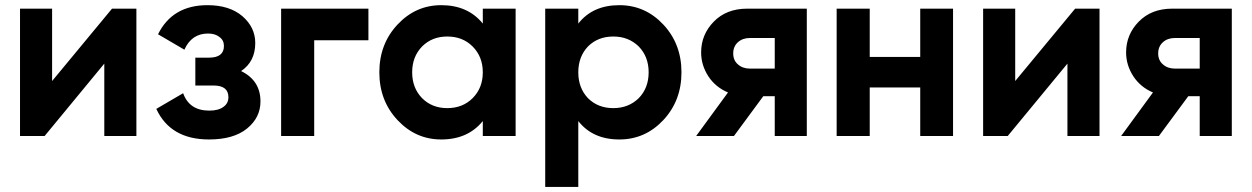

<svg xmlns="http://www.w3.org/2000/svg" viewBox="-20 -534 4916 754"><path d="M419.9 -500Q444.3 -500 515.6 -500Q515.6 -375 515.6 0Q484.4 0 389.6 0Q389.6 -71.3 389.6 -284.2Q331.1 -212.9 155.3 0Q130.9 0 58.6 0Q58.6 -125 58.6 -500Q90.8 -500 184.6 -500Q184.6 -428.7 184.6 -215.8Q244.1 -287.1 419.9 -500Z M926.8 -254.9Q1002.9 -217.8 1002.9 -135.7Q1002.9 -72.3 950.2 -29.3Q897.5 13.7 800.8 13.7Q649.4 13.7 593.8 -106.4Q628.9 -127 699.2 -168Q723.6 -99.6 801.8 -99.6Q837.9 -99.6 857.4 -114.3Q877 -127.9 877 -152.3Q877 -198.2 818.4 -198.2Q794.9 -198.2 747.1 -198.2Q747.1 -225.6 747.1 -307.6Q760.7 -307.6 800.8 -307.6Q859.4 -307.6 859.4 -353.5Q859.4 -376 841.8 -388.7Q825.2 -402.3 796.9 -402.3Q732.4 -402.3 704.1 -338.9Q669.9 -359.4 600.6 -399.4Q657.2 -513.7 794.9 -513.7Q880.9 -513.7 931.6 -470.7Q982.4 -426.8 982.4 -365.2Q982.4 -292 926.8 -254.9Z M1426.8 -500Q1426.8 -468.8 1426.8 -376Q1373 -376 1213.9 -376Q1213.9 -282.2 1213.9 0Q1180.7 0 1084 0Q1084 -125 1084 -500Q1169.9 -500 1426.8 -500Z M1876 -500Q1908.2 -500 2004.9 -500Q2004.9 -375 2004.9 0Q1972.7 0 1876 0Q1876 -14.6 1876 -58.6Q1817.4 13.7 1712.9 13.7Q1612.3 13.7 1541 -62.5Q1469.7 -138.7 1469.7 -250Q1469.7 -361.3 1541 -437.5Q1612.3 -513.7 1712.9 -513.7Q1817.4 -513.7 1876 -441.4Q1876 -460.9 1876 -500ZM1736.3 -109.4Q1796.9 -109.4 1835.9 -148.4Q1876 -188.5 1876 -250Q1876 -311.5 1835.9 -351.6Q1796.9 -390.6 1736.3 -390.6Q1676.8 -390.6 1637.7 -351.6Q1598.6 -311.5 1598.6 -250Q1598.6 -188.5 1637.7 -148.4Q1676.8 -109.4 1736.3 -109.4Z M2412.1 -513.7Q2513.7 -513.7 2585 -437.5Q2656.2 -361.3 2656.2 -250Q2656.2 -138.7 2585 -62.5Q2513.7 13.7 2412.1 13.7Q2307.6 13.7 2251 -58.6Q2251 27.3 2251 200.2Q2217.8 200.2 2121.1 200.2Q2121.1 25.4 2121.1 -500Q2153.3 -500 2251 -500Q2251 -485.4 2251 -441.4Q2307.6 -513.7 2412.1 -513.7ZM2388.7 -109.4Q2448.2 -109.4 2488.3 -148.4Q2527.3 -188.5 2527.3 -250Q2527.3 -311.5 2488.3 -351.6Q2448.2 -390.6 2388.7 -390.6Q2328.1 -390.6 2289.1 -351.6Q2251 -311.5 2251 -250Q2251 -188.5 2289.1 -148.4Q2328.1 -109.4 2388.7 -109.4Z M3148.4 -500Q3148.4 -375 3148.4 0Q3117.2 0 3022.5 0Q3022.5 -39.1 3022.5 -156.2Q3010.7 -156.2 2977.5 -156.2Q2948.2 -117.2 2862.3 0Q2825.2 0 2713.9 0Q2745.1 -43 2838.9 -170.9Q2790 -191.4 2761.7 -234.4Q2733.4 -278.3 2733.4 -328.1Q2733.4 -398.4 2783.2 -449.2Q2833 -500 2914.1 -500Q2992.2 -500 3148.4 -500ZM2924.8 -384.8Q2896.5 -384.8 2877.9 -368.2Q2859.4 -351.6 2859.4 -324.2Q2859.4 -296.9 2877.9 -281.2Q2896.5 -264.6 2924.8 -264.6Q2957 -264.6 3022.5 -264.6Q3022.5 -294.9 3022.5 -384.8Q2998 -384.8 2924.8 -384.8Z M3593.8 -500Q3626 -500 3722.7 -500Q3722.7 -375 3722.7 0Q3690.4 0 3593.8 0Q3593.8 -47.9 3593.8 -190.4Q3543.9 -190.4 3395.5 -190.4Q3395.5 -142.6 3395.5 0Q3362.3 0 3265.6 0Q3265.6 -125 3265.6 -500Q3297.9 -500 3395.5 -500Q3395.5 -453.1 3395.5 -310.5Q3444.3 -310.5 3593.8 -310.5Q3593.8 -358.4 3593.8 -500Z M4202.1 -500Q4226.6 -500 4297.9 -500Q4297.9 -375 4297.9 0Q4266.6 0 4171.9 0Q4171.9 -71.3 4171.9 -284.2Q4113.3 -212.9 3937.5 0Q3913.1 0 3840.8 0Q3840.8 -125 3840.8 -500Q3873 -500 3966.8 -500Q3966.8 -428.7 3966.8 -215.8Q4026.4 -287.1 4202.1 -500Z M4817.4 -500Q4817.4 -375 4817.4 0Q4786.1 0 4691.4 0Q4691.4 -39.1 4691.4 -156.2Q4679.7 -156.2 4646.5 -156.2Q4617.2 -117.2 4531.2 0Q4494.1 0 4382.8 0Q4414.1 -43 4507.8 -170.9Q4459 -191.4 4430.7 -234.4Q4402.3 -278.3 4402.3 -328.1Q4402.3 -398.4 4452.1 -449.2Q4502 -500 4583 -500Q4661.1 -500 4817.4 -500ZM4593.8 -384.8Q4565.4 -384.8 4546.9 -368.2Q4528.3 -351.6 4528.3 -324.2Q4528.3 -296.9 4546.9 -281.2Q4565.4 -264.6 4593.8 -264.6Q4626 -264.6 4691.4 -264.6Q4691.4 -294.9 4691.4 -384.8Q4667 -384.8 4593.8 -384.8Z"/></svg>

Font: LeFont
Style: Regular
Weight: 700
Designer: Leryon MEDIA
Version: Version 1.0